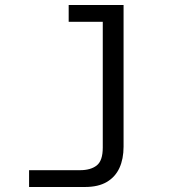

<svg xmlns="http://www.w3.org/2000/svg" viewBox="-20 -568 690 766"><path d="M473 -548V17Q473 66 456.5 102Q440 138 406 158Q372 178 319 178H96V111H299Q342 111 366 92Q390 73 390 21V-548ZM254 -481V-548H432V-481Z"/></svg>

Font: Azeret Mono Light
Style: Regular
Weight: 300
Designer: Martin Vácha
Foundry: Displaay
Version: Version 1.002